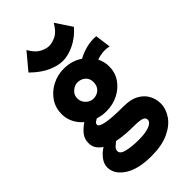

<svg xmlns="http://www.w3.org/2000/svg" viewBox="-265 -771 1030 1030"><g transform="rotate(-45 250.0 -255.5)"><path d="M232 -158Q199 -158 168 -168Q159 -162 152 -157.5Q145 -153 145 -142Q145 -129 185.5 -120.5Q226 -112 317 -112Q370 -112 403 -93.5Q436 -75 452 -45.5Q468 -16 468 18Q468 59 442 97Q416 135 364 159Q312 183 233 183Q133 183 77.5 146.5Q22 110 22 58Q22 32 40 7.5Q58 -17 86 -34Q67 -46 55 -63.5Q43 -81 43 -105Q43 -138 62 -161Q81 -184 107 -201Q81 -223 66 -253Q51 -283 51 -318Q51 -364 75.5 -401Q100 -438 141.5 -460Q183 -482 232 -482Q292 -482 339 -450Q367 -466 403.5 -475.5Q440 -485 478 -482L490 -392Q467 -398 442 -395.5Q417 -393 397 -385Q413 -353 413 -318Q413 -272 388.5 -236Q364 -200 323 -179Q282 -158 232 -158ZM231 -255Q258 -255 276 -272Q294 -289 294 -318Q294 -346 275.5 -362Q257 -378 231 -378Q210 -378 190 -361Q170 -344 170 -318Q170 -292 188.5 -273.5Q207 -255 231 -255ZM122 34Q122 56 159 64.5Q196 73 248 73Q297 73 327 61.5Q357 50 357 30Q357 14 338.5 8Q320 2 276 2Q247 2 216 -0.5Q185 -3 156 -9Q143 1 132.5 11Q122 21 122 34ZM258 -514Q222 -514 177 -533.5Q132 -553 83 -601L161 -694Q184 -653 212 -638Q240 -623 264 -623Q287 -623 315 -637Q343 -651 368 -694L429 -602Q392 -559 345.5 -536.5Q299 -514 258 -514Z"/></g></svg>

Font: Inconsolata Black
Style: Regular
Weight: 900
Monospace: yes
Designer: Raph Levien, Cyreal, Brenton Simpson
Foundry: Raph Levien, Cyreal, Google
Version: Version 3.001; ttfautohint (v1.8.2.53-6de2)